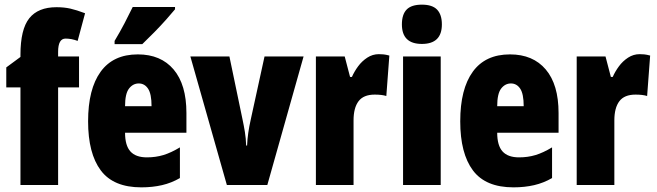

<svg xmlns="http://www.w3.org/2000/svg" viewBox="-20 -862 2825 826"><path d="M320 -486H230V-66H68V-486H7V-572L68 -617V-626Q68 -736 106 -783.5Q144 -831 223 -831Q256 -831 282.5 -825Q309 -819 346 -805L314 -686Q301 -691 288 -693.5Q275 -696 262 -696Q230 -696 230 -639V-619H320Z M573 -628Q672 -628 727 -563Q782 -498 782 -376V-291H518Q518 -236 541 -210.5Q564 -185 612 -185Q650 -185 683 -195Q716 -205 754 -228V-96Q718 -75 677 -65.5Q636 -56 588 -56Q468 -56 413.5 -129Q359 -202 359 -340Q359 -479 413 -553.5Q467 -628 573 -628ZM577 -503Q552 -503 535 -481Q518 -459 518 -405H632Q632 -458 617 -480.5Q602 -503 577 -503ZM733 -822Q719 -805 695.5 -778.5Q672 -752 644.5 -724Q617 -696 592 -672H473V-686Q497 -726 516 -762.5Q535 -799 551 -832H733Z M956 -66 799 -619H967L1023 -350Q1029 -322 1033.5 -294.5Q1038 -267 1039 -236H1043Q1044 -262 1048 -290Q1052 -318 1059 -349L1118 -619H1286L1130 -66Z M1610 -629Q1620 -629 1630 -628Q1640 -627 1655 -623L1642 -449Q1623 -455 1592 -455Q1544 -455 1522.5 -426.5Q1501 -398 1501 -344V-66H1339V-619H1463L1486 -531H1494Q1504 -554 1520.5 -576.5Q1537 -599 1560 -614Q1583 -629 1610 -629Z M1795 -842Q1840 -842 1860.5 -820.5Q1881 -799 1881 -757Q1881 -673 1795 -673Q1709 -673 1709 -757Q1709 -800 1729.5 -821Q1750 -842 1795 -842ZM1876 -619V-66H1714V-619Z M2174 -628Q2273 -628 2328 -563Q2383 -498 2383 -376V-291H2119Q2119 -236 2142 -210.5Q2165 -185 2213 -185Q2251 -185 2284 -195Q2317 -205 2355 -228V-96Q2319 -75 2278 -65.5Q2237 -56 2189 -56Q2069 -56 2014.5 -129Q1960 -202 1960 -340Q1960 -479 2014 -553.5Q2068 -628 2174 -628ZM2178 -503Q2153 -503 2136 -481Q2119 -459 2119 -405H2233Q2233 -458 2218 -480.5Q2203 -503 2178 -503Z M2732 -629Q2742 -629 2752 -628Q2762 -627 2777 -623L2764 -449Q2745 -455 2714 -455Q2666 -455 2644.5 -426.5Q2623 -398 2623 -344V-66H2461V-619H2585L2608 -531H2616Q2626 -554 2642.5 -576.5Q2659 -599 2682 -614Q2705 -629 2732 -629Z"/></svg>

Font: Noto Sans Malayalam UI ExtraCondensed Black
Style: Regular
Weight: 900
Width: 2
Designer: Jelle Bosma - Monotype Design Team
Foundry: Monotype Imaging Inc.
Version: Version 2.104; ttfautohint (v1.8.4.7-5d5b)